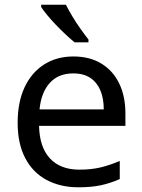

<svg xmlns="http://www.w3.org/2000/svg" viewBox="-20 -786 604 816"><path d="M292 -546Q361 -546 410.5 -516Q460 -486 486.5 -431.5Q513 -377 513 -304V-251H146Q148 -160 192.5 -112.5Q237 -65 317 -65Q368 -65 407.5 -74.5Q447 -84 489 -102V-25Q448 -7 408 1.5Q368 10 313 10Q237 10 178.5 -21Q120 -52 87.5 -113.5Q55 -175 55 -264Q55 -352 84.5 -415Q114 -478 167.5 -512Q221 -546 292 -546ZM291 -474Q228 -474 191.5 -433.5Q155 -393 148 -321H421Q421 -367 407 -401Q393 -435 364.5 -454.5Q336 -474 291 -474ZM260 -766Q271 -744 287.5 -716.5Q304 -689 322.5 -663Q341 -637 356 -618V-606H297Q280 -620 259 -639.5Q238 -659 217.5 -680.5Q197 -702 180.5 -722Q164 -742 155 -756V-766Z"/></svg>

Font: Noto Sans Hebrew
Style: Regular
Weight: 400
Designer: Monotype Design Team
Foundry: Monotype Imaging Inc.
Version: Version 2.003;January 10, 2023;FontCreator 14.0.0.2877 64-bi